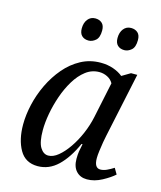

<svg xmlns="http://www.w3.org/2000/svg" viewBox="-113 -826 769 918"><g transform="rotate(15 271.5 -367.0)"><path d="M160 10Q99 10 70.5 -40Q42 -90 42 -165Q42 -212 54 -264.5Q66 -317 90 -367Q114 -417 148.5 -457.5Q183 -498 227.5 -522Q272 -546 325 -546Q359 -546 387.5 -536Q416 -526 435 -510L477 -535H508L440 -215Q437 -203 433.5 -181.5Q430 -160 427 -137.5Q424 -115 424 -101Q424 -52 454 -52Q469 -52 485.5 -59.5Q502 -67 519 -78L536 -49Q515 -30 478 -10Q441 10 404 10Q371 10 351 -11.5Q331 -33 331 -72Q331 -93 333.5 -109Q336 -125 341 -147H336Q303 -73 259.5 -31.5Q216 10 160 10ZM196 -52Q220 -52 245 -72.5Q270 -93 293.5 -127Q317 -161 335 -203Q353 -245 362 -288L399 -464Q389 -482 370 -491.5Q351 -501 330 -501Q293 -501 263 -478Q233 -455 210 -417Q187 -379 171.5 -334Q156 -289 148 -244.5Q140 -200 140 -163Q140 -104 156 -78Q172 -52 196 -52ZM417 -633Q396 -633 383.5 -645Q371 -657 371 -681Q371 -709 385 -726.5Q399 -744 422 -744Q442 -744 455 -732.5Q468 -721 468 -696Q468 -661 451.5 -647Q435 -633 417 -633ZM240 -633Q219 -633 206.5 -645Q194 -657 194 -681Q194 -709 208 -726.5Q222 -744 245 -744Q265 -744 278 -732.5Q291 -721 291 -696Q291 -661 274.5 -647Q258 -633 240 -633Z"/></g></svg>

Font: Noto Serif SemiCondensed
Style: Italic
Weight: 400
Width: 4
Italic angle: -12°
Designer: Monotype Design Team
Foundry: Monotype Imaging Inc.
Version: Version 2.013